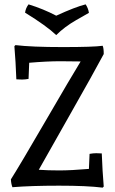

<svg xmlns="http://www.w3.org/2000/svg" viewBox="-20 -855 526 881"><path d="M158 -76Q199 -73 252.5 -73Q306 -73 388 -80L391 -149Q408 -152 421.5 -152Q435 -152 447 -151Q450 -69 456 1L451 6Q380 -3 251 -3Q122 -3 37 4Q31 -11 30 -32Q73 -100 190 -301.5Q307 -503 350 -573Q316 -574 256 -574Q196 -574 114 -567L111 -493Q95 -490 81 -490Q67 -490 55 -491Q52 -573 46 -643L51 -648Q125 -639 267.5 -639Q410 -639 451 -645Q456 -635 456 -607Q413 -526 296 -320Q179 -114 158 -76ZM111 -835Q179 -814 238 -783Q325 -823 373 -835Q385 -817 388 -796Q355 -777 330 -763Q276 -732 238 -694Q194 -736 95 -797Q98 -818 111 -835Z"/></svg>

Font: Port Lligat Slab
Style: Regular
Weight: 400
Designer: Dario Muhafara, Eduardo Rodriguez Tunni
Foundry: Tipo
Version: Version 1.002